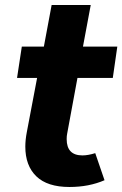

<svg xmlns="http://www.w3.org/2000/svg" viewBox="-20 -733 488 766"><path d="M81 -148Q81 -175 87 -206L128 -422H48L67 -547H155L186 -713H342L311 -547H448L430 -422H289L248 -200Q246 -191 246 -178Q246 -113 309 -113Q331 -113 360 -122L397 -14Q335 13 257 13Q169 13 125 -29.5Q81 -72 81 -148Z"/></svg>

Font: Nebula Sans Bold
Style: Regular
Weight: 700
Italic angle: -9°
Designer: Paul D. Hunt for Adobe (as Source Sans)
Foundry: Nebula Entertainment & Broadcasting LLC
Version: Version 1.010